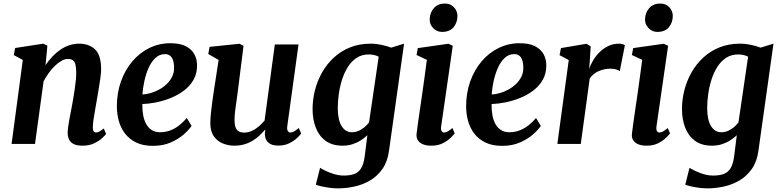

<svg xmlns="http://www.w3.org/2000/svg" viewBox="-20 -814 4413 1086"><path d="M237.5 -445.5Q255 -471.5 276 -493.8Q297 -516 321 -532.5Q345 -549 371.8 -558Q398.5 -567 428 -567Q483 -567 517.5 -534.8Q552 -502.5 552 -421Q552 -403.5 547.8 -372.5Q543.5 -341.5 537.8 -307.8Q532 -274 527.5 -247Q523.5 -222 518.2 -194Q513 -166 509.2 -140Q505.5 -114 505 -94Q505 -76.5 510 -70.5Q515 -64.5 521.5 -64.5Q530.5 -64.5 540.8 -69.5Q551 -74.5 567 -87.5L580 -56.5Q575.5 -49.5 558.5 -33.5Q541.5 -17.5 513.5 -3.8Q485.5 10 447 10Q412 10 393.8 -0.8Q375.5 -11.5 369 -28.5Q362.5 -45.5 362.5 -65Q363 -77.5 365.2 -95.2Q367.5 -113 371.5 -133.8Q375.5 -154.5 379.5 -176.2Q383.5 -198 387.5 -218Q391 -238.5 395.2 -262.5Q399.5 -286.5 403 -311.8Q406.5 -337 409 -361.2Q411.5 -385.5 411 -407Q410.5 -436.5 405.8 -452.2Q401 -468 390.5 -474.2Q380 -480.5 363.5 -480.5Q346.5 -480.5 328.2 -470.2Q310 -460 291.8 -442.8Q273.5 -425.5 256.8 -402.5Q240 -379.5 226.5 -354L178 0H45.5L109 -475L58 -502.5L65.5 -542.5L224.5 -567L248 -555.5Z M1063.5 -102Q1050 -81 1020.2 -54.5Q990.5 -28 946.5 -8.5Q902.5 11 845 11Q789 11 750 -8Q711 -27 686.8 -59Q662.5 -91 651.8 -131Q641 -171 641 -212.5Q641 -288 664 -352.8Q687 -417.5 728 -466.2Q769 -515 824.2 -542.2Q879.5 -569.5 944 -569.5Q996 -569.5 1029 -553.5Q1062 -537.5 1078 -509.5Q1094 -481.5 1094.5 -447.5Q1095.5 -399.5 1075 -363.2Q1054.5 -327 1020 -301.2Q985.5 -275.5 944 -259Q902.5 -242.5 861 -234.5Q819.5 -226.5 785 -225.5Q784.5 -190.5 790 -161.2Q795.5 -132 807.8 -110.8Q820 -89.5 839.2 -77.8Q858.5 -66 884.5 -66Q919 -66 947 -77.8Q975 -89.5 997.2 -108Q1019.5 -126.5 1036.5 -146.5ZM914 -508Q882 -508 858.8 -486Q835.5 -464 820.2 -429.2Q805 -394.5 796.5 -355Q788 -315.5 785.5 -279.5Q807 -280.5 831.8 -287.5Q856.5 -294.5 880.2 -307.5Q904 -320.5 923.5 -339.2Q943 -358 954.5 -382.2Q966 -406.5 964.5 -436.5Q963.5 -472 950.5 -490Q937.5 -508 914 -508Z M1304.5 10Q1273 10 1242.2 -1.8Q1211.5 -13.5 1190.8 -41.2Q1170 -69 1169.5 -117Q1169.5 -134.5 1171.2 -155.2Q1173 -176 1175.8 -199.2Q1178.5 -222.5 1181.8 -246.2Q1185 -270 1188.5 -292.5L1216.5 -475L1158 -508.5L1165.5 -549L1334.5 -566.5L1357.5 -555L1324 -289Q1321.5 -267.5 1318.2 -246Q1315 -224.5 1312.2 -204.5Q1309.5 -184.5 1308 -167.5Q1306.5 -150.5 1306.5 -137Q1306.5 -109.5 1312.5 -93.5Q1318.5 -77.5 1330.8 -70.8Q1343 -64 1361 -64Q1383 -64 1404.5 -73.8Q1426 -83.5 1444.2 -99.2Q1462.5 -115 1476.5 -132L1534.5 -562.5H1668.5L1605 -101Q1602.5 -82 1607.8 -73.2Q1613 -64.5 1623 -64.5Q1632 -64.5 1642 -69.8Q1652 -75 1670 -90L1683.5 -59Q1678.5 -51 1661.5 -34.5Q1644.5 -18 1617.2 -4.2Q1590 9.5 1555 9.5Q1518.5 9.5 1500 -5.5Q1481.5 -20.5 1479 -46.5Q1478.5 -49 1478.2 -52.8Q1478 -56.5 1478.2 -61Q1478.5 -65.5 1479.2 -70.2Q1480 -75 1480.5 -79L1478.5 -80Q1465 -64 1448.2 -48Q1431.5 -32 1410 -18.8Q1388.5 -5.5 1362.5 2.2Q1336.5 10 1304.5 10Z M2180.5 37.5Q2172.5 99.5 2143.5 141Q2114.5 182.5 2073 206.8Q2031.5 231 1984.2 241.2Q1937 251.5 1891.5 251.5Q1868 251.5 1843 248Q1818 244.5 1797.2 239.8Q1776.5 235 1766.5 230.5L1790.5 135Q1798 140.5 1819 151Q1840 161.5 1868 170.2Q1896 179 1924 179Q1960.5 179 1984.8 169.8Q2009 160.5 2023.2 136.8Q2037.5 113 2043 69L2058 -49Q2042 -34 2021.2 -20.5Q2000.5 -7 1974.5 1.5Q1948.5 10 1918 10Q1858.5 10 1821 -18Q1783.5 -46 1765.8 -92.8Q1748 -139.5 1748 -197Q1748 -250.5 1761.5 -303.8Q1775 -357 1801.8 -404.2Q1828.5 -451.5 1868.2 -488.2Q1908 -525 1960 -546Q2012 -567 2077 -567Q2107.5 -567 2139.5 -560Q2171.5 -553 2192.5 -544.5L2265.5 -567ZM2122 -493.5Q2110.5 -499.5 2095.8 -502.8Q2081 -506 2065.5 -506Q2027 -506 1998 -487.2Q1969 -468.5 1948.5 -436.5Q1928 -404.5 1915.2 -365Q1902.5 -325.5 1896.5 -283.2Q1890.5 -241 1890.5 -202.5Q1890.5 -170.5 1895.8 -145.2Q1901 -120 1911.5 -102.2Q1922 -84.5 1936.8 -75.2Q1951.5 -66 1970 -66Q1990.5 -66 2008.8 -74Q2027 -82 2042 -94.8Q2057 -107.5 2067.5 -122Z M2420 10Q2391 10 2371.5 1.8Q2352 -6.5 2342.8 -22Q2333.5 -37.5 2336.5 -58.5Q2339 -80.5 2343.5 -113Q2348 -145.5 2354 -186Q2360 -226.5 2366.8 -273.5Q2373.5 -320.5 2380.5 -371.5Q2387.5 -422.5 2394.5 -475.5L2336 -503L2343.5 -542L2516.5 -566.5L2541 -555L2475.5 -101Q2472.5 -83 2477.2 -73.8Q2482 -64.5 2491.5 -64.5Q2501 -64.5 2511.5 -70Q2522 -75.5 2539 -90L2552 -59.5Q2546.5 -52 2529.8 -35.2Q2513 -18.5 2485.5 -4.2Q2458 10 2420 10ZM2480 -633.5Q2450.5 -633.5 2429.8 -655.5Q2409 -677.5 2410.5 -707Q2412 -743.5 2434.8 -768.8Q2457.5 -794 2496 -794Q2529 -794 2548.2 -772.5Q2567.5 -751 2567.5 -723.5Q2567 -685.5 2545 -659.5Q2523 -633.5 2480 -633.5Z M3039 -102Q3025.5 -81 2995.8 -54.5Q2966 -28 2922 -8.5Q2878 11 2820.5 11Q2764.5 11 2725.5 -8Q2686.5 -27 2662.2 -59Q2638 -91 2627.2 -131Q2616.5 -171 2616.5 -212.5Q2616.5 -288 2639.5 -352.8Q2662.5 -417.5 2703.5 -466.2Q2744.5 -515 2799.8 -542.2Q2855 -569.5 2919.5 -569.5Q2971.5 -569.5 3004.5 -553.5Q3037.5 -537.5 3053.5 -509.5Q3069.5 -481.5 3070 -447.5Q3071 -399.5 3050.5 -363.2Q3030 -327 2995.5 -301.2Q2961 -275.5 2919.5 -259Q2878 -242.5 2836.5 -234.5Q2795 -226.5 2760.5 -225.5Q2760 -190.5 2765.5 -161.2Q2771 -132 2783.2 -110.8Q2795.5 -89.5 2814.8 -77.8Q2834 -66 2860 -66Q2894.5 -66 2922.5 -77.8Q2950.5 -89.5 2972.8 -108Q2995 -126.5 3012 -146.5ZM2889.5 -508Q2857.5 -508 2834.2 -486Q2811 -464 2795.8 -429.2Q2780.5 -394.5 2772 -355Q2763.5 -315.5 2761 -279.5Q2782.5 -280.5 2807.2 -287.5Q2832 -294.5 2855.8 -307.5Q2879.5 -320.5 2899 -339.2Q2918.5 -358 2930 -382.2Q2941.5 -406.5 2940 -436.5Q2939 -472 2926 -490Q2913 -508 2889.5 -508Z M3132.5 0 3197 -474.5 3145 -502 3153 -542 3297.5 -566.5 3321 -551.5 3315.5 -461.5 3312 -422.5Q3320.5 -449 3336 -474.5Q3351.5 -500 3373.5 -521Q3395.5 -542 3422.5 -554.5Q3449.5 -567 3481 -567Q3492.5 -567 3501.5 -564.2Q3510.5 -561.5 3514.5 -558L3485.5 -411.5Q3481.5 -415.5 3468 -420.5Q3454.5 -425.5 3433 -425.5Q3416 -425.5 3399 -422Q3382 -418.5 3366.2 -411.8Q3350.5 -405 3337.5 -394.2Q3324.5 -383.5 3315.5 -369.5L3265 0Z M3638 10Q3609 10 3589.5 1.8Q3570 -6.5 3560.8 -22Q3551.5 -37.5 3554.5 -58.5Q3557 -80.5 3561.5 -113Q3566 -145.5 3572 -186Q3578 -226.5 3584.8 -273.5Q3591.5 -320.5 3598.5 -371.5Q3605.5 -422.5 3612.5 -475.5L3554 -503L3561.5 -542L3734.5 -566.5L3759 -555L3693.5 -101Q3690.5 -83 3695.2 -73.8Q3700 -64.5 3709.5 -64.5Q3719 -64.5 3729.5 -70Q3740 -75.5 3757 -90L3770 -59.5Q3764.5 -52 3747.8 -35.2Q3731 -18.5 3703.5 -4.2Q3676 10 3638 10ZM3698 -633.5Q3668.5 -633.5 3647.8 -655.5Q3627 -677.5 3628.5 -707Q3630 -743.5 3652.8 -768.8Q3675.5 -794 3714 -794Q3747 -794 3766.2 -772.5Q3785.5 -751 3785.5 -723.5Q3785 -685.5 3763 -659.5Q3741 -633.5 3698 -633.5Z M4270 37.5Q4262 99.5 4233 141Q4204 182.5 4162.5 206.8Q4121 231 4073.8 241.2Q4026.5 251.5 3981 251.5Q3957.5 251.5 3932.5 248Q3907.5 244.5 3886.8 239.8Q3866 235 3856 230.5L3880 135Q3887.5 140.5 3908.5 151Q3929.5 161.5 3957.5 170.2Q3985.5 179 4013.5 179Q4050 179 4074.2 169.8Q4098.5 160.5 4112.8 136.8Q4127 113 4132.5 69L4147.5 -49Q4131.5 -34 4110.8 -20.5Q4090 -7 4064 1.5Q4038 10 4007.5 10Q3948 10 3910.5 -18Q3873 -46 3855.2 -92.8Q3837.5 -139.5 3837.5 -197Q3837.5 -250.5 3851 -303.8Q3864.5 -357 3891.2 -404.2Q3918 -451.5 3957.8 -488.2Q3997.5 -525 4049.5 -546Q4101.5 -567 4166.5 -567Q4197 -567 4229 -560Q4261 -553 4282 -544.5L4355 -567ZM4211.5 -493.5Q4200 -499.5 4185.2 -502.8Q4170.5 -506 4155 -506Q4116.5 -506 4087.5 -487.2Q4058.5 -468.5 4038 -436.5Q4017.5 -404.5 4004.8 -365Q3992 -325.5 3986 -283.2Q3980 -241 3980 -202.5Q3980 -170.5 3985.2 -145.2Q3990.5 -120 4001 -102.2Q4011.5 -84.5 4026.2 -75.2Q4041 -66 4059.5 -66Q4080 -66 4098.2 -74Q4116.5 -82 4131.5 -94.8Q4146.5 -107.5 4157 -122Z"/></svg>

Font: Merriweather 20pt
Style: Bold Italic
Weight: 700
Italic angle: -7.8°
Version: Version 2.101